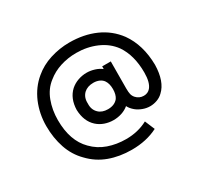

<svg xmlns="http://www.w3.org/2000/svg" viewBox="-159 -885 1270 1208"><g transform="rotate(-30 476.0 -281.0)"><path d="M807.5 -106.5Q789.5 -88.5 764.2 -79.2Q739 -70 713.5 -70Q686.5 -70 660.5 -79.8Q634.5 -89.5 615.5 -105Q591.5 -125 581 -147Q560 -129 530.8 -119.2Q501.5 -109.5 470 -109.5Q437 -109.5 406.5 -120.2Q376 -131 353 -152Q303 -197.5 300 -281Q302 -363.5 353 -410.5Q377 -431.5 407.5 -442.2Q438 -453 471 -453Q498 -453 526.5 -444.2Q555 -435.5 576 -419V-438.5H638.5L637.5 -242.5Q637.5 -215.5 641.2 -200Q645 -184.5 656 -172Q678 -147 711.5 -147Q741 -147 759.5 -168.5Q786.5 -200.5 786.5 -273Q786.5 -398 731 -479Q690.5 -535 622 -564.5Q554.5 -593.5 476 -593.5Q415.5 -593.5 360.5 -576Q305.5 -558.5 263.5 -524Q213.5 -486 189.5 -422Q165.5 -358 165.5 -284.5Q165.5 -134.5 246 -54Q290 -8.5 350 12.5Q410 33.5 479 33.5Q565.5 33.5 635.5 -4L665.5 67.5Q583.5 109.5 477 109.5Q388 109.5 314.5 82.5Q241 55.5 186.5 -2Q133.5 -55 108.5 -128.8Q83.5 -202.5 83.5 -288.5Q83.5 -376.5 116.5 -455.5Q150.5 -534.5 212.5 -585.5Q263 -628.5 330.5 -650Q399.5 -672 471 -672Q575.5 -672 659 -635.2Q742.5 -598.5 797 -525Q867 -426.5 869 -281Q866.5 -161 807.5 -106.5ZM547 -345Q536.5 -360.5 517.5 -368.8Q498.5 -377 476 -377Q432.5 -377 406.5 -353Q378.5 -326 381 -281Q378.5 -237.5 406.5 -210.5Q431 -186.5 474 -186.5Q522 -186.5 547 -217.5Q563.5 -241.5 563.5 -281Q563.5 -321 547 -345Z"/></g></svg>

Font: Russisch Sans Medium
Style: Regular
Weight: 500
Width: 4
Designer: Michael Sharanda (font) & Cristiano Sobral (main changes)
Foundry: Michael Sharanda
Version: Version 2.00;September 8, 2020;FontCreator 13.0.0.2681 64-bi